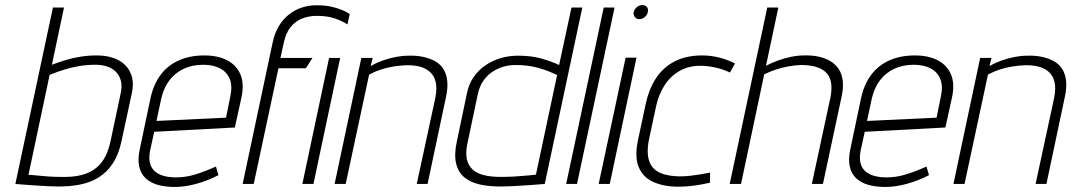

<svg xmlns="http://www.w3.org/2000/svg" viewBox="-20 -730 4252 762"><path d="M186 -473 234 -700H190L41 0Q40 0 52.5 1Q65 2 85 3.5Q105 5 127.5 6.5Q150 8 170.5 9Q191 10 204 10Q255 11 297.5 2.5Q340 -6 372.5 -26.5Q405 -47 428 -82Q451 -117 462 -169L503 -359Q511 -395 504 -423Q497 -451 478 -470.5Q459 -490 430 -500Q401 -510 364 -510Q331 -510 299.5 -505Q268 -500 240 -491.5Q212 -483 186 -473ZM93 -36 177 -433Q207 -445 236 -454Q265 -463 295.5 -468Q326 -473 359 -473Q382 -473 402.5 -467Q423 -461 438 -447Q453 -433 459.5 -410.5Q466 -388 458 -355L419 -171Q412 -138 399 -111Q386 -84 363 -64.5Q340 -45 304 -35.5Q268 -26 215 -28Q194 -28 172.5 -29.5Q151 -31 133.5 -33Q116 -35 105 -35.5Q94 -36 93 -36Z M576 -134 592 -207 912 -224 938 -342Q950 -397 934.5 -434Q919 -471 882 -490.5Q845 -510 791 -510Q734 -510 690 -490.5Q646 -471 617.5 -433Q589 -395 577 -339L535 -139Q526 -98 532.5 -69Q539 -40 558.5 -22Q578 -4 607.5 4Q637 12 674 12Q714 12 759.5 -0.5Q805 -13 847 -35L837 -69Q792 -49 754.5 -37.5Q717 -26 678 -26Q651 -26 629.5 -32Q608 -38 594 -50.5Q580 -63 575 -83.5Q570 -104 576 -134ZM894 -347 877 -263 601 -250 620 -339Q630 -382 652.5 -411.5Q675 -441 709 -457Q743 -473 787 -473Q826 -473 853.5 -458.5Q881 -444 892 -416Q903 -388 894 -347Z M1359 -633 1368 -674Q1354 -684 1335 -691.5Q1316 -699 1292.5 -704Q1269 -709 1241 -709Q1210 -710 1181 -701Q1152 -692 1128 -673.5Q1104 -655 1087 -627Q1070 -599 1062 -561L943 0H987L1085 -459H1194L1220 -500H1093L1106 -559Q1114 -598 1132.5 -621.5Q1151 -645 1178 -656Q1205 -667 1237 -667Q1279 -667 1308.5 -657Q1338 -647 1359 -633ZM1224 0 1330 -500H1286L1180 0Z M1708 -343 1634 0H1677L1750 -345Q1758 -381 1755 -409Q1752 -437 1739.5 -456.5Q1727 -476 1706 -487.5Q1685 -499 1658.5 -504.5Q1632 -510 1601 -509Q1577 -509 1551 -504Q1525 -499 1499.5 -490Q1474 -481 1451 -468L1459 -500H1414L1308 0H1352L1445 -434Q1467 -446 1491.5 -454Q1516 -462 1541 -466Q1566 -470 1590 -471Q1620 -472 1644.5 -466Q1669 -460 1686 -445Q1703 -430 1709 -405Q1715 -380 1708 -343Z M2142 0 2291 -700H2248L2199 -472Q2167 -487 2127.5 -498Q2088 -509 2036 -509Q1999 -509 1966 -499Q1933 -489 1905.5 -470Q1878 -451 1859 -423Q1840 -395 1833 -359L1793 -168Q1782 -117 1790 -82Q1798 -47 1822.5 -26.5Q1847 -6 1886 2.5Q1925 11 1976 10Q1989 10 2009.5 9Q2030 8 2053.5 6.5Q2077 5 2097 3.5Q2117 2 2130 1Q2143 0 2142 0ZM2191 -432 2107 -37Q2107 -37 2099.5 -36Q2092 -35 2079 -34Q2066 -33 2049.5 -31.5Q2033 -30 2015 -29Q1997 -28 1979 -28Q1926 -27 1894.5 -36.5Q1863 -46 1848 -65.5Q1833 -85 1831 -111Q1829 -137 1837 -170L1876 -355Q1883 -388 1899 -410.5Q1915 -433 1936.5 -446.5Q1958 -460 1980.5 -466Q2003 -472 2025 -472Q2075 -472 2115 -461Q2155 -450 2191 -432Z M2227 0H2270L2419 -700H2376Z M2356 0H2400L2506 -501H2463ZM2529 -710Q2518 -710 2508 -702Q2498 -694 2495 -682Q2493 -671 2499.5 -662.5Q2506 -654 2518 -654Q2529 -654 2539 -662.5Q2549 -671 2551 -682Q2554 -694 2547.5 -702Q2541 -710 2529 -710Z M2877 -442 2897 -478Q2868 -493 2834.5 -501.5Q2801 -510 2767 -510Q2702 -510 2656 -485.5Q2610 -461 2582.5 -418Q2555 -375 2543 -319L2512 -174Q2498 -107 2515 -66.5Q2532 -26 2573.5 -7.5Q2615 11 2674 11Q2704 11 2736 6.5Q2768 2 2798 -5V-45Q2798 -45 2787.5 -43Q2777 -41 2759.5 -38Q2742 -35 2720.5 -32.5Q2699 -30 2676 -30Q2638 -31 2611.5 -39.5Q2585 -48 2570 -66Q2555 -84 2551.5 -113Q2548 -142 2557 -183L2584 -309Q2594 -355 2617.5 -391.5Q2641 -428 2678 -449Q2715 -470 2765 -469Q2794 -468 2823.5 -461Q2853 -454 2877 -442Z M3020 -469 3069 -700H3025L2876 0H2921L3013 -435Q3035 -446 3059.5 -454Q3084 -462 3109 -466.5Q3134 -471 3159 -472Q3189 -472 3213.5 -466Q3238 -460 3255 -445.5Q3272 -431 3277.5 -406Q3283 -381 3276 -344L3202 0H3246L3320 -346Q3328 -383 3324.5 -410.5Q3321 -438 3308 -457Q3295 -476 3274.5 -488Q3254 -500 3227.5 -505.5Q3201 -511 3170 -510Q3146 -510 3119.5 -504.5Q3093 -499 3068 -490Q3043 -481 3020 -469Z M3396 -134 3412 -207 3732 -224 3758 -342Q3770 -397 3754.5 -434Q3739 -471 3702 -490.5Q3665 -510 3611 -510Q3554 -510 3510 -490.5Q3466 -471 3437.5 -433Q3409 -395 3397 -339L3355 -139Q3346 -98 3352.5 -69Q3359 -40 3378.5 -22Q3398 -4 3427.5 4Q3457 12 3494 12Q3534 12 3579.5 -0.5Q3625 -13 3667 -35L3657 -69Q3612 -49 3574.5 -37.5Q3537 -26 3498 -26Q3471 -26 3449.5 -32Q3428 -38 3414 -50.5Q3400 -63 3395 -83.5Q3390 -104 3396 -134ZM3714 -347 3697 -263 3421 -250 3440 -339Q3450 -382 3472.5 -411.5Q3495 -441 3529 -457Q3563 -473 3607 -473Q3646 -473 3673.5 -458.5Q3701 -444 3712 -416Q3723 -388 3714 -347Z M4164 -343 4090 0H4133L4206 -345Q4214 -381 4211 -409Q4208 -437 4195.5 -456.5Q4183 -476 4162 -487.5Q4141 -499 4114.5 -504.5Q4088 -510 4057 -509Q4033 -509 4007 -504Q3981 -499 3955.5 -490Q3930 -481 3907 -468L3915 -500H3870L3764 0H3808L3901 -434Q3923 -446 3947.5 -454Q3972 -462 3997 -466Q4022 -470 4046 -471Q4076 -472 4100.5 -466Q4125 -460 4142 -445Q4159 -430 4165 -405Q4171 -380 4164 -343Z"/></svg>

Font: Advent Pro Light
Style: Italic
Weight: 300
Italic angle: -12°
Version: Version 3.000